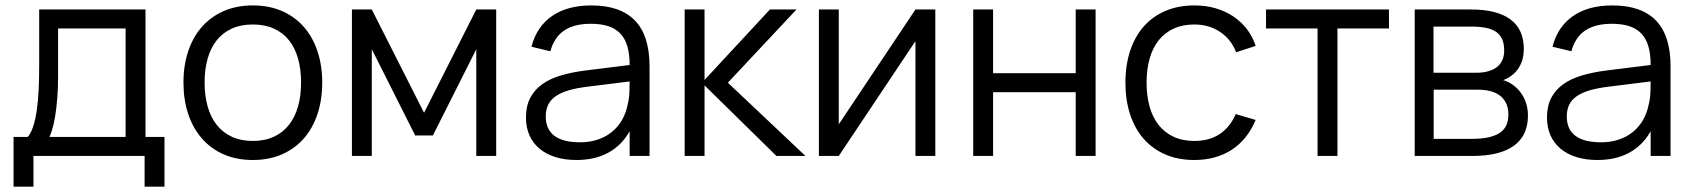

<svg xmlns="http://www.w3.org/2000/svg" viewBox="-20 -575 6240 708"><path d="M516.5 -55.8V-540H124.5V-333.5Q124.5 -285.7 122.5 -243.3Q120.5 -201 115.3 -166.4Q110.2 -131.8 101.6 -106.4Q93 -81 79.8 -67L154 -56.5Q163.2 -68.7 170.6 -91.5Q178 -114.3 183.2 -145.2Q188.3 -176 191.2 -213.6Q194.2 -251.2 194.2 -292.3V-470H443.2V-55.8ZM30 113.3H103.3V0H513.2V113.3H586.5V-70H516.5H82.5H30Z M912.2 15Q972.2 15 1019.6 -5.8Q1067 -26.5 1100.1 -64.1Q1133.2 -101.7 1150.7 -154.3Q1168.2 -207 1168.2 -270.7Q1168.2 -333.3 1150.8 -385.7Q1133.5 -438 1100.6 -475.6Q1067.7 -513.2 1020.2 -534.1Q972.8 -555 912.2 -555Q852.7 -555 805.2 -534.3Q757.8 -513.7 724.8 -476.3Q691.8 -439 674.2 -386.7Q656.5 -334.3 656.5 -270.7Q656.5 -207.7 673.8 -155.2Q691.2 -102.7 724.2 -64.8Q757.2 -26.8 804.6 -5.9Q852 15 912.2 15ZM912.2 -55.3Q868.7 -55.3 835.5 -70.5Q802.3 -85.7 779.8 -113.8Q757.3 -141.8 745.9 -181.7Q734.5 -221.5 734.5 -270.7Q734.5 -319 745.5 -358.3Q756.5 -397.7 778.7 -425.8Q800.8 -454 834.2 -469.3Q867.5 -484.7 912.2 -484.7Q956.2 -484.7 989.6 -469.7Q1023 -454.7 1045.3 -426.9Q1067.7 -399.2 1078.9 -359.5Q1090.2 -319.8 1090.2 -270.7Q1090.2 -221.8 1078.9 -182.2Q1067.7 -142.7 1045.4 -114.4Q1023.2 -86.2 989.8 -70.8Q956.5 -55.3 912.2 -55.3Z M1277.7 0V-540H1351L1543.7 -159.2L1736.3 -540H1809.7V0H1736.3V-393.5L1576.3 -75.5H1511L1351 -393.5V0Z M2160.2 -555Q2072.2 -555 2015.6 -515.9Q1959 -476.8 1939.8 -402.7L2009.5 -386Q2023.5 -437.5 2060.2 -462.4Q2097 -487.3 2158.8 -487.3Q2195.7 -487.3 2222.8 -478.6Q2249.8 -469.8 2267.4 -451.3Q2285 -432.8 2293.4 -404.2Q2301.8 -375.7 2301.8 -335.7V-275.3Q2301.8 -257.3 2300.9 -234.2Q2300 -211 2294.8 -190.7Q2288.7 -158.5 2273.6 -132.4Q2258.5 -106.3 2235.8 -88.1Q2213.2 -69.8 2183.8 -60.1Q2154.3 -50.3 2119.2 -50.3Q2056 -50.3 2024.2 -74.3Q1992.5 -98.3 1992.5 -145.3Q1992.5 -169.7 2001 -187.9Q2009.5 -206.2 2028.2 -219.5Q2046.8 -232.8 2076 -241.6Q2105.2 -250.3 2146.3 -255.3L2317.8 -276.7L2315.3 -337L2139.7 -315.2Q2090.2 -309 2049.4 -297.1Q2008.7 -285.2 1979.8 -264.7Q1951 -244.2 1935.2 -214.1Q1919.5 -184 1919.5 -141.3Q1919.5 -105.2 1932.3 -76.1Q1945.2 -47 1969.4 -26.8Q1993.7 -6.5 2028 4.2Q2062.3 15 2105.8 15Q2173.8 15 2223.3 -12.1Q2272.8 -39.2 2301.8 -91.2V0H2375.2V-330.3Q2375.2 -443.2 2321.6 -499.1Q2268 -555 2160.2 -555Z M2568.3 -269.7 2843 0H2950L2664 -270L2917 -540H2819ZM2504.7 0H2578V-540H2504.7Z M3429 -540V0H3355.7V-423.3L3073 0H2999.7V-540H3073V-116.7L3355.7 -540Z M3568.7 0V-540H3642V-305H3946.7V-540H4020V0H3946.7V-235H3642V0Z M4384 15Q4424.3 15 4458.9 5.4Q4493.5 -4.2 4522.1 -22.8Q4550.7 -41.3 4572.9 -69Q4595.2 -96.7 4610.3 -132.7L4536.7 -154.3Q4516.3 -106.7 4478.2 -81Q4440 -55.3 4384 -55.3Q4340.5 -55.3 4307.6 -70.7Q4274.7 -86 4252.4 -114.1Q4230.2 -142.2 4219.1 -181.9Q4208 -221.7 4208 -270Q4208 -320 4219.4 -359.6Q4230.8 -399.2 4253.2 -427.1Q4275.7 -455 4308.5 -469.8Q4341.3 -484.7 4384 -484.7Q4437.5 -484.7 4478.4 -457.8Q4519.3 -430.8 4538.3 -382.3L4610.3 -405.7Q4599 -440.2 4577.8 -467.8Q4556.5 -495.5 4527.2 -514.9Q4497.8 -534.3 4461.7 -544.7Q4425.5 -555 4384.7 -555Q4325.3 -555 4278.1 -535Q4230.8 -515 4197.9 -477.8Q4165 -440.7 4147.5 -387.9Q4130 -335.2 4130 -270Q4130 -205.5 4147.4 -152.8Q4164.8 -100 4197.7 -62.8Q4230.5 -25.5 4277.6 -5.2Q4324.7 15 4384 15Z M4838.5 0V-470H4648.5V-540H5101.8V-470H4911.8V0Z M5410.5 0H5196.7V-540H5404.8Q5500.3 -540 5549.7 -503.5Q5599 -467 5599 -394.8Q5599 -367.8 5591.2 -346.8Q5583.3 -325.8 5569.4 -310.4Q5555.5 -295 5536.5 -285.5Q5517.5 -276 5495 -272V-284Q5518.5 -283.3 5539.9 -273.2Q5561.3 -263 5577.9 -245.3Q5594.5 -227.7 5604.4 -203.2Q5614.3 -178.7 5614.3 -148.8Q5614.3 -75.3 5562.6 -37.7Q5510.8 0 5410.5 0ZM5408.8 -63Q5475.7 -63 5508.9 -84.1Q5542.2 -105.2 5542.2 -152.2Q5542.2 -177.5 5533.4 -195.1Q5524.7 -212.7 5509.5 -223.6Q5494.3 -234.5 5473.9 -239.4Q5453.5 -244.3 5430.2 -244.3H5266.7V-63ZM5404 -477H5266V-306.7H5424Q5446.7 -306.7 5465.6 -311.6Q5484.5 -316.5 5498.2 -326.5Q5511.8 -336.5 5519.2 -351.9Q5526.7 -367.3 5526.7 -388.3Q5526.7 -412 5519.9 -428.8Q5513.2 -445.5 5498.5 -456.3Q5483.8 -467.2 5460.6 -472.1Q5437.3 -477 5404 -477Z M5925.2 -555Q5837.2 -555 5780.6 -515.9Q5724 -476.8 5704.8 -402.7L5774.5 -386Q5788.5 -437.5 5825.2 -462.4Q5862 -487.3 5923.8 -487.3Q5960.7 -487.3 5987.8 -478.6Q6014.8 -469.8 6032.4 -451.3Q6050 -432.8 6058.4 -404.2Q6066.8 -375.7 6066.8 -335.7V-275.3Q6066.8 -257.3 6065.9 -234.2Q6065 -211 6059.8 -190.7Q6053.7 -158.5 6038.6 -132.4Q6023.5 -106.3 6000.8 -88.1Q5978.2 -69.8 5948.8 -60.1Q5919.3 -50.3 5884.2 -50.3Q5821 -50.3 5789.2 -74.3Q5757.5 -98.3 5757.5 -145.3Q5757.5 -169.7 5766 -187.9Q5774.5 -206.2 5793.2 -219.5Q5811.8 -232.8 5841 -241.6Q5870.2 -250.3 5911.3 -255.3L6082.8 -276.7L6080.3 -337L5904.7 -315.2Q5855.2 -309 5814.4 -297.1Q5773.7 -285.2 5744.8 -264.7Q5716 -244.2 5700.2 -214.1Q5684.5 -184 5684.5 -141.3Q5684.5 -105.2 5697.3 -76.1Q5710.2 -47 5734.4 -26.8Q5758.7 -6.5 5793 4.2Q5827.3 15 5870.8 15Q5938.8 15 5988.3 -12.1Q6037.8 -39.2 6066.8 -91.2V0H6140.2V-330.3Q6140.2 -443.2 6086.6 -499.1Q6033 -555 5925.2 -555Z"/></svg>

Font: Vela Sans GX ExtLt
Style: Regular
Weight: 200
Designer: Principal design: Mikhail Sharanda - project Manrope.
Design modification: Ravid Balaliev
Foundry: Mikhail Sharanda
Version: Version 1.001